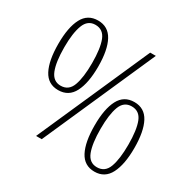

<svg xmlns="http://www.w3.org/2000/svg" viewBox="-161 -888 1064 1061"><g transform="rotate(30 371.0 -357.0)"><path d="M171 -280Q106 -280 75.5 -338Q45 -396 45 -503Q45 -608 75.5 -666Q106 -724 172 -724Q237 -724 268 -666.5Q299 -609 299 -503Q299 -399 268.5 -339.5Q238 -280 171 -280ZM193 0 509 -714H545L229 0ZM171 -308Q222 -308 241 -359.5Q260 -411 260 -503Q260 -597 240.5 -646.5Q221 -696 171 -696Q122 -696 102.5 -644.5Q83 -593 83 -503Q83 -409 103 -358.5Q123 -308 171 -308ZM570 10Q505 10 474.5 -48Q444 -106 444 -213Q444 -318 474.5 -376Q505 -434 571 -434Q636 -434 666.5 -376.5Q697 -319 697 -213Q697 -109 666.5 -49.5Q636 10 570 10ZM570 -18Q621 -18 640 -69.5Q659 -121 659 -213Q659 -307 639.5 -356.5Q620 -406 570 -406Q520 -406 501 -354.5Q482 -303 482 -213Q482 -119 501.5 -68.5Q521 -18 570 -18Z"/></g></svg>

Font: Noto Serif Lao Condensed ExtraLight
Style: Regular
Weight: 200
Width: 3
Designer: Monotype Design Team
Foundry: Monotype Imaging Inc.
Version: Version 2.003; ttfautohint (v1.8.4.7-5d5b)